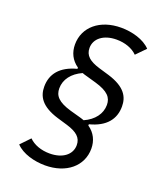

<svg xmlns="http://www.w3.org/2000/svg" viewBox="-156 -812 911 1070"><g transform="rotate(20 300.0 -277.0)"><path d="M450.3 -18.8C450.3 -65.7 431.1 -106.9 390.3 -134.9L390.6 -142.4C487.6 -167.3 530.5 -223.7 530.5 -298.3C530.5 -354 505.3 -405.5 399.9 -437.9L338.8 -456C278.4 -474.4 248.6 -498.9 248.6 -543.7C248.6 -599.1 298.3 -638.8 375.7 -638.8C425.8 -638.8 470.5 -622.5 498.6 -594.1L552.2 -648.8C513.1 -690.7 441.4 -709.9 376.8 -709.9C251.1 -709.9 165.8 -637.4 165.8 -534.4C165.8 -487.6 184.7 -446.4 225.5 -418.3V-410.9C128.6 -385.7 85.2 -329.5 85.2 -255C85.2 -199.2 110.8 -147.4 216.3 -115.4L277.3 -97.3C337.7 -78.8 367.2 -54.3 367.2 -9.6C367.2 46.2 317.5 85.6 240.1 85.6C190 85.6 145.2 69.2 117.2 40.8L64.3 95.9C103 137.4 175.1 156.6 239 156.6C364.7 156.6 450.3 84.2 450.3 -18.8ZM167.3 -274.5C167.3 -327.4 201.7 -372.5 260.7 -398.8C268.5 -396 276.6 -392.8 285.2 -391L346.2 -373.6C424 -350.9 448.5 -321.4 448.5 -277.7C448.5 -224.8 414.1 -179.7 355.5 -153.4C347.7 -156.2 339.5 -159.4 330.6 -161.6L269.5 -178.6C191.8 -201.3 167.3 -230.8 167.3 -274.5Z"/></g></svg>

Font: Margiela Mono Italic Text It
Style: Regular
Weight: 400
Designer: Mike Abbink, Paul van der Laan, Pieter van Rosmalen
Foundry: Bold Monday
Version: Version 2.003 2021